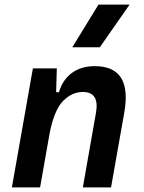

<svg xmlns="http://www.w3.org/2000/svg" viewBox="-20 -815 626 835"><path d="M31.7 0 123 -517.6H227.1L224.1 -414.1H236.3Q252.4 -468.3 292.7 -497.8Q333 -527.3 392.1 -527.3Q556.2 -527.3 520.5 -325.2L462.9 0H340.3L397.5 -325.2Q413.1 -415 340.3 -415Q293 -415 254.6 -376.2Q216.3 -337.4 196.3 -237.8L154.3 0ZM294.4 -609.4 408.2 -794.9H543.5L414.1 -609.4Z"/></svg>

Font: Cascadia Code PL SemiBold
Style: Italic
Weight: 600
Italic angle: -10°
Monospace: yes
Designer: Aaron Bell
Foundry: Saja Typeworks
Version: Version 2404.023; ttfautohint (v1.8.4)